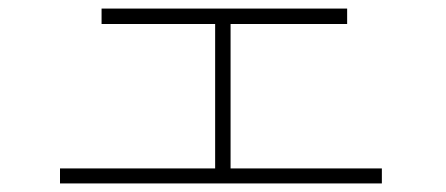

<svg xmlns="http://www.w3.org/2000/svg" viewBox="-20 -619 1040 448"><path d="M120 -191V-226H482V-563H217V-599H790V-563H518V-226H871V-191Z"/></svg>

Font: Zen Kaku Gothic New Light
Style: Regular
Weight: 300
Designer: Yoshimichi Ohira
Foundry: Positype
Version: Version 1.002